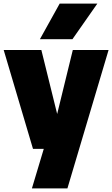

<svg xmlns="http://www.w3.org/2000/svg" viewBox="-26 -828 624 1068"><path d="M379 -550H578L349 220H151.5L217.5 0H157.5L-5.5 -550H204L292 -194ZM196 -610 306 -808H515.5L377 -610Z"/></svg>

Font: Encode Sans Semi Condensed Black
Style: Regular
Weight: 900
Width: 4
Designer: Multiple Designers
Foundry: Impallari Type
Version: Version 2.000